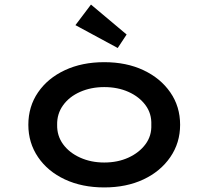

<svg xmlns="http://www.w3.org/2000/svg" viewBox="-20 -810 912 840"><path d="M436 10Q339 10 264 -25Q189 -60 146.5 -122.5Q104 -185 104 -264Q104 -344 146.5 -406Q189 -468 264 -503Q339 -538 436 -538Q533 -538 607.5 -503Q682 -468 725 -406Q768 -344 768 -264Q768 -185 725 -122.5Q682 -60 607.5 -25Q533 10 436 10ZM436 -99Q495 -99 542 -120.5Q589 -142 616.5 -179Q644 -216 642 -264Q644 -313 616.5 -350Q589 -387 542 -408Q495 -429 436 -429Q378 -429 330.5 -408Q283 -387 256 -349.5Q229 -312 230 -264Q229 -216 256 -179Q283 -142 330.5 -120.5Q378 -99 436 -99ZM495 -600 310 -700 378 -790 534 -659Z"/></svg>

Font: Lexend Peta Medium
Style: Regular
Weight: 500
Designer: Bonnie Shaver-Troup, Thomas Jockin
Foundry: Lexend
Version: Version 1.007